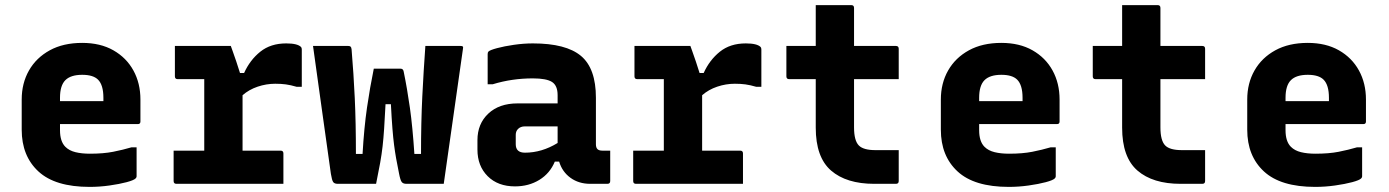

<svg xmlns="http://www.w3.org/2000/svg" viewBox="-20 -720 5440 752"><path d="M302 -552Q373 -552 424 -523Q475 -494 502.5 -444Q530 -394 530 -330V-244Q530 -234 520 -234H215V-210Q215 -166 236 -145Q251 -130 275.5 -124Q300 -118 332 -118Q385 -118 423 -125.5Q461 -133 495 -143H515V-29Q515 -25 511 -21Q504 -14 476 -6.5Q448 1 409 6.5Q370 12 331 12Q196 12 130.5 -48.5Q65 -109 65 -212V-330Q65 -394 93.5 -444Q122 -494 175 -523Q228 -552 302 -552ZM302 -427Q257 -427 236 -406Q215 -385 215 -337V-324H385V-337Q385 -387 364 -408Q345 -427 302 -427Z M660 -130H780V-410H676Q665 -410 665 -421V-540H884Q884 -540 890.5 -522Q897 -504 905.5 -479Q914 -454 920 -434H936Q959 -485 999.5 -517.5Q1040 -550 1101 -550Q1145 -550 1159 -536Q1162 -533 1162 -526V-380H1142Q1118 -387 1099.5 -389.5Q1081 -392 1058 -392Q1023 -392 989 -380.5Q955 -369 930 -347V-130H1079Q1090 -130 1090 -119V0H671Q660 0 660 -11Z M1444 -451H1549Q1559 -451 1561 -440Q1575 -372 1585.5 -297.5Q1596 -223 1603 -117H1629Q1629 -241 1634 -342Q1639 -443 1646 -540H1784Q1790 -540 1792.5 -538Q1795 -536 1793 -527Q1774 -395 1755.5 -263.5Q1737 -132 1718 0H1572Q1559 0 1553.5 -7Q1548 -14 1543 -40Q1536 -74 1531.5 -99.5Q1527 -125 1523.5 -152Q1520 -179 1517 -216.5Q1514 -254 1511 -312H1490Q1487 -254 1484.5 -216Q1482 -178 1478.5 -147Q1475 -116 1469 -82.5Q1463 -49 1453 0H1303Q1290 0 1285 -7Q1280 -14 1276 -39Q1261 -147 1242.5 -278Q1224 -409 1206 -540H1344Q1350 -540 1353 -537.5Q1356 -535 1357 -527Q1365 -432 1369.5 -336Q1374 -240 1374 -117H1400Q1406 -220 1417.5 -299Q1429 -378 1444 -451Z M2314 -337V-155Q2314 -142 2320 -136Q2326 -130 2339 -130H2370V-11Q2370 0 2359 0H2292Q2247 0 2214.5 -23.5Q2182 -47 2170 -87H2153Q2134 -41 2092.5 -15.5Q2051 10 1997 10Q1930 10 1890 -30Q1850 -70 1850 -134V-171Q1850 -235 1892.5 -275Q1935 -315 2007 -315H2164V-347Q2164 -385 2142 -399Q2120 -413 2067 -413Q1985 -413 1910 -390H1890V-508Q1890 -515 1893 -518Q1899 -524 1927 -531.5Q1955 -539 1993 -544.5Q2031 -550 2067 -550Q2197 -550 2255.5 -501Q2314 -452 2314 -337ZM2000 -155Q2000 -122 2036 -122Q2102 -122 2164 -160V-225H2036Q2019 -225 2009 -215Q2000 -206 2000 -192Z M2460 -130H2580V-410H2476Q2465 -410 2465 -421V-540H2684Q2684 -540 2690.5 -522Q2697 -504 2705.5 -479Q2714 -454 2720 -434H2736Q2759 -485 2799.5 -517.5Q2840 -550 2901 -550Q2945 -550 2959 -536Q2962 -533 2962 -526V-380H2942Q2918 -387 2899.5 -389.5Q2881 -392 2858 -392Q2823 -392 2789 -380.5Q2755 -369 2730 -347V-130H2879Q2890 -130 2890 -119V0H2471Q2460 0 2460 -11Z M3500 -132V-11Q3500 0 3489 0H3404Q3295 0 3235 -52Q3175 -104 3175 -220V-410H3071Q3060 -410 3060 -421V-540H3175V-700H3314Q3325 -700 3325 -689V-540H3489Q3500 -540 3500 -529V-410H3325V-221Q3325 -169 3344 -150Q3362 -132 3409 -132Z M3902 -552Q3973 -552 4024 -523Q4075 -494 4102.5 -444Q4130 -394 4130 -330V-244Q4130 -234 4120 -234H3815V-210Q3815 -166 3836 -145Q3851 -130 3875.5 -124Q3900 -118 3932 -118Q3985 -118 4023 -125.5Q4061 -133 4095 -143H4115V-29Q4115 -25 4111 -21Q4104 -14 4076 -6.5Q4048 1 4009 6.5Q3970 12 3931 12Q3796 12 3730.5 -48.5Q3665 -109 3665 -212V-330Q3665 -394 3693.5 -444Q3722 -494 3775 -523Q3828 -552 3902 -552ZM3902 -427Q3857 -427 3836 -406Q3815 -385 3815 -337V-324H3985V-337Q3985 -387 3964 -408Q3945 -427 3902 -427Z M4700 -132V-11Q4700 0 4689 0H4604Q4495 0 4435 -52Q4375 -104 4375 -220V-410H4271Q4260 -410 4260 -421V-540H4375V-700H4514Q4525 -700 4525 -689V-540H4689Q4700 -540 4700 -529V-410H4525V-221Q4525 -169 4544 -150Q4562 -132 4609 -132Z M5102 -552Q5173 -552 5224 -523Q5275 -494 5302.5 -444Q5330 -394 5330 -330V-244Q5330 -234 5320 -234H5015V-210Q5015 -166 5036 -145Q5051 -130 5075.5 -124Q5100 -118 5132 -118Q5185 -118 5223 -125.5Q5261 -133 5295 -143H5315V-29Q5315 -25 5311 -21Q5304 -14 5276 -6.5Q5248 1 5209 6.5Q5170 12 5131 12Q4996 12 4930.5 -48.5Q4865 -109 4865 -212V-330Q4865 -394 4893.5 -444Q4922 -494 4975 -523Q5028 -552 5102 -552ZM5102 -427Q5057 -427 5036 -406Q5015 -385 5015 -337V-324H5185V-337Q5185 -387 5164 -408Q5145 -427 5102 -427Z"/></svg>

Font: Recursive Mn Lnr St XBd
Style: Regular
Weight: 800
Monospace: yes
Version: Version 1.079;hotconv 1.0.112;makeotfexe 2.5.65598; ttfautoh